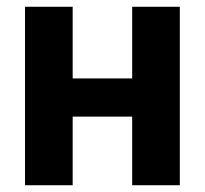

<svg xmlns="http://www.w3.org/2000/svg" viewBox="-20 -548 607 568"><path d="M512 0V-528H371V-316H195V-528H54V0H195V-203H371V0Z"/></svg>

Font: Asimov
Style: Regular
Weight: 500
Designer: Google
Version: Version 2.000980; 2014